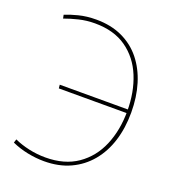

<svg xmlns="http://www.w3.org/2000/svg" viewBox="-137 -842 852 956"><g transform="rotate(20 289.0 -364.0)"><path d="M205 12Q162 12 117.5 3Q73 -6 33 -24L39 -43Q74 -27 117 -17.5Q160 -8 205 -8Q306 -8 374 -55Q442 -102 476 -182.5Q510 -263 510 -364Q510 -465 477 -545.5Q444 -626 377.5 -673Q311 -720 210 -720Q166 -720 125 -710Q84 -700 52 -688L48 -707Q74 -718 116.5 -729Q159 -740 210 -740Q288 -740 348 -712Q408 -684 448.5 -633.5Q489 -583 510 -514.5Q531 -446 531 -364Q531 -282 509.5 -213.5Q488 -145 446 -94.5Q404 -44 343.5 -16Q283 12 205 12ZM151 -354 149 -373H513V-354Z"/></g></svg>

Font: Murecho Thin
Style: Regular
Weight: 100
Designer: Neil Summerour
Foundry: Positype
Version: Version 1.010